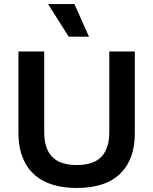

<svg xmlns="http://www.w3.org/2000/svg" viewBox="-20 -914 756 947"><path d="M359 13Q300 13 254 1Q208 -11 173.5 -34Q139 -57 116.5 -90Q94 -123 82.5 -165Q71 -207 71 -256V-660H198V-261Q198 -207 216 -171Q234 -135 269.5 -117.5Q305 -100 358 -100Q413 -100 448 -117.5Q483 -135 501 -171Q519 -207 519 -261V-660H645V-256Q645 -128 573 -57.5Q501 13 359 13ZM319 -733 217 -894H347L419 -733Z"/></svg>

Font: Bricolage Grotesque 20pt SemiBold
Style: Regular
Weight: 600
Version: Version 1.001;gftools[0.9.33.dev8+g029e19f]